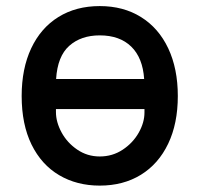

<svg xmlns="http://www.w3.org/2000/svg" viewBox="-20 -580 640 616"><path d="M49.5 -272Q49.5 -360 80.2 -425.2Q111 -490.5 167.5 -525.5Q224 -560.5 300 -560.5Q376 -560.5 432.5 -525.2Q489 -490 519.8 -424.8Q550.5 -359.5 550.5 -272Q550.5 -183.5 519.5 -118.8Q488.5 -54 432 -19.2Q375.5 15.5 300 15.5Q226.5 15.5 169.8 -18Q113 -51.5 81.2 -116.2Q49.5 -181 49.5 -272ZM443.5 -219V-230H159.5V-220.5Q159.5 -188.5 177.5 -155.2Q195.5 -122 227.8 -100Q260 -78 300 -78Q341 -78 373.8 -99.8Q406.5 -121.5 425 -154.2Q443.5 -187 443.5 -219ZM300 -466.5Q240 -466.5 202.2 -433Q164.5 -399.5 160 -326.5H442.5Q438 -394.5 401 -430.5Q364 -466.5 300 -466.5Z"/></svg>

Font: JuliaMono SemiBold
Style: Regular
Weight: 600
Monospace: yes
Designer: cormullion
Foundry: corm
Version: Version 0.055; ttfautohint (v1.8.4)